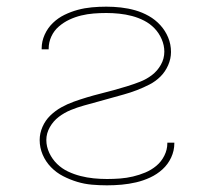

<svg xmlns="http://www.w3.org/2000/svg" viewBox="-20 -548 640 576"><path d="M301 8Q278 8 255.5 6Q233 4 211.5 -2.5Q190 -9 169.5 -19.5Q149 -30 133 -46.5Q117 -63 108 -84Q99 -105 99 -128Q99 -148 107.5 -167.5Q116 -187 131 -201.5Q146 -216 164 -226Q182 -236 201.5 -243Q221 -250 241 -256Q261 -262 281 -267Q301 -272 321 -277.5Q341 -283 360.5 -289Q380 -295 399.5 -302.5Q419 -310 435.5 -322.5Q452 -335 462.5 -353.5Q473 -372 473 -393Q473 -412 465 -430.5Q457 -449 443.5 -463Q430 -477 412.5 -486Q395 -495 376 -500Q357 -505 337.5 -507Q318 -509 299 -509Q280 -509 261 -507.5Q242 -506 223.5 -501.5Q205 -497 188 -489Q171 -481 156.5 -468.5Q142 -456 134 -438.5Q126 -421 126 -402V-400H105V-403Q105 -424 114 -444Q123 -464 138.5 -479Q154 -494 173.5 -503.5Q193 -513 213.5 -518.5Q234 -524 255.5 -526Q277 -528 299 -528Q321 -528 343 -525.5Q365 -523 386 -517Q407 -511 426.5 -500Q446 -489 461 -472.5Q476 -456 484.5 -435.5Q493 -415 493 -392Q493 -372 484.5 -352.5Q476 -333 461.5 -318.5Q447 -304 428.5 -294.5Q410 -285 390.5 -277.5Q371 -270 351 -264.5Q331 -259 311.5 -253.5Q292 -248 272 -242.5Q252 -237 232 -231.5Q212 -226 192.5 -218Q173 -210 156.5 -197.5Q140 -185 129.5 -166.5Q119 -148 119 -128Q119 -108 128 -89Q137 -70 151.5 -56Q166 -42 184 -33.5Q202 -25 221.5 -20Q241 -15 261 -13Q281 -11 301 -11Q321 -11 340.5 -12.5Q360 -14 379 -18.5Q398 -23 416 -30.5Q434 -38 449 -50.5Q464 -63 473 -81Q482 -99 482 -118V-120H503V-118Q503 -96 493.5 -75.5Q484 -55 467.5 -40Q451 -25 430.5 -15.5Q410 -6 388.5 -1Q367 4 345 6Q323 8 301 8Z"/></svg>

Font: Iosevka Thin Extended
Style: Regular
Weight: 100
Width: 7
Monospace: yes
Designer: Belleve Invis
Foundry: Belleve Invis
Version: Version 32.5.0; ttfautohint (v1.8.4)